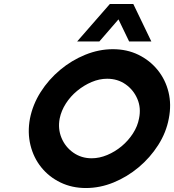

<svg xmlns="http://www.w3.org/2000/svg" viewBox="-20 -938 878 968"><path d="M413 10Q343 10 285 -18Q227 -46 188 -94.5Q149 -143 133.5 -206.5Q118 -270 131 -340Q145 -411 185 -474Q225 -537 283 -585.5Q341 -634 410 -662Q479 -690 549 -690Q620 -690 677.5 -662Q735 -634 774.5 -585.5Q814 -537 829.5 -474Q845 -411 831 -340Q818 -270 777.5 -206.5Q737 -143 679 -94.5Q621 -46 552.5 -18Q484 10 413 10ZM442 -140Q481 -140 520.5 -156.5Q560 -173 593.5 -201Q627 -229 650.5 -265.5Q674 -302 681 -341Q692 -394 672.5 -439.5Q653 -485 613 -513Q573 -541 520 -541Q481 -541 442 -524.5Q403 -508 369 -480Q335 -452 312 -416Q289 -380 281 -341Q271 -289 290 -243Q309 -197 349.5 -168.5Q390 -140 442 -140ZM369 -729 534 -918H652L743 -729H631L563 -870H603L481 -729Z"/></svg>

Font: Teachers
Style: Italic
Weight: 400
Italic angle: -11°
Designer: Alfredo Marco Pradil, Chank Diesel
Version: Version 1.001